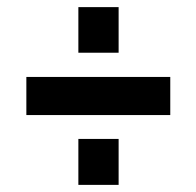

<svg xmlns="http://www.w3.org/2000/svg" viewBox="-20 -567 551 539"><path d="M200 -419V-547H313V-419ZM200 -48V-177H313V-48ZM54 -244V-351H458V-244Z"/></svg>

Font: Raleway Thin
Style: Bold
Weight: 700
Version: Version 4.026